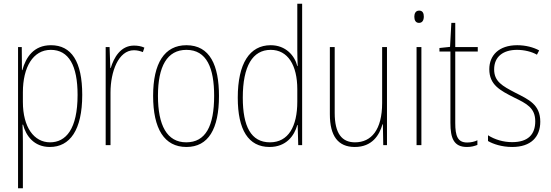

<svg xmlns="http://www.w3.org/2000/svg" viewBox="-20 -780 2962 1032"><path d="M254 -537C161 -537 119 -472 100 -403H98L97 -527H77V232H103V-21C103 -56 102 -88 101 -110H104C119 -51 162 10 248 10C355 10 422 -80 422 -270C422 -449 364 -537 254 -537ZM253 -512C350 -512 397 -427 397 -270C397 -86 334 -15 249 -15C163 -15 103 -96 103 -232V-284C103 -418 157 -512 253 -512Z M700 -535C628 -535 592 -470 575 -414H573L569 -527H548V0H574V-283C574 -394 616 -510 700 -510C719 -510 735 -505 748 -500L756 -524C739 -532 719 -535 700 -535Z M1157 -264C1157 -428 1109 -537 982 -537C864 -537 803 -440 803 -265C803 -88 863 10 982 10C1100 10 1157 -87 1157 -264ZM829 -265C829 -423 878 -512 982 -512C1092 -512 1131 -413 1131 -265C1131 -102 1085 -15 981 -15C877 -15 829 -107 829 -265Z M1429 10C1518 10 1562 -50 1578 -108H1580L1583 0H1604V-760H1578V-511C1578 -483 1579 -456 1580 -425H1578C1564 -481 1516 -537 1435 -537C1322 -537 1258 -439 1258 -255C1258 -82 1315 10 1429 10ZM1431 -15C1329 -15 1285 -101 1285 -255C1285 -425 1338 -512 1435 -512C1527 -512 1578 -430 1578 -300V-234C1578 -100 1530 -15 1431 -15Z M2060 -527H2034V-227C2034 -82 1976 -15 1888 -15C1818 -15 1779 -62 1779 -173V-527H1753V-166C1753 -49 1797 10 1887 10C1980 10 2019 -53 2036 -112H2038L2040 0H2060Z M2233 -723C2213 -723 2207 -706 2207 -690C2207 -672 2214 -657 2232 -657C2250 -657 2258 -671 2258 -691C2258 -707 2253 -723 2233 -723ZM2245 -527H2219V0H2245Z M2491 -14C2440 -14 2427 -49 2427 -119V-503H2548V-527H2427V-657H2406L2399 -528L2342 -522V-503H2401V-120C2401 -37 2419 10 2490 10C2514 10 2530 5 2546 -1V-26C2532 -19 2512 -14 2491 -14Z M2884 -126C2884 -218 2822 -245 2749 -282C2680 -318 2636 -342 2636 -407C2636 -476 2685 -512 2759 -512C2798 -512 2839 -502 2866 -486L2878 -509C2847 -526 2805 -537 2760 -537C2661 -537 2610 -482 2610 -408C2610 -324 2668 -294 2743 -256C2811 -223 2857 -200 2857 -128C2857 -57 2818 -16 2733 -16C2685 -16 2639 -30 2603 -53V-22C2630 -6 2677 10 2733 10C2834 10 2884 -44 2884 -126Z"/></svg>

Font: Noto Sans Gujarati UI Condensed Thin
Style: Regular
Weight: 100
Width: 3
Designer: Jelle Bosma - Monotype Design Team, Universal Thirst
Foundry: Monotype Imaging Inc.
Version: Version 2.106